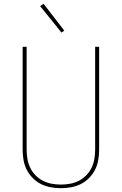

<svg xmlns="http://www.w3.org/2000/svg" viewBox="-20 -981 640 1009"><path d="M300 8Q273 8 246 3Q219 -2 195 -14Q171 -26 151.5 -46Q132 -66 120 -90Q108 -114 103.5 -141Q99 -168 99 -195V-735H120V-195Q120 -171 124 -146.5Q128 -122 138.5 -100Q149 -78 166.5 -60Q184 -42 205.5 -31Q227 -20 251.5 -15.5Q276 -11 300 -11Q324 -11 348.5 -15.5Q373 -20 394.5 -31Q416 -42 433.5 -60Q451 -78 461.5 -100Q472 -122 476 -146.5Q480 -171 480 -195V-735H501V-195Q501 -168 496.5 -141Q492 -114 480 -90Q468 -66 448.5 -46Q429 -26 405 -14Q381 -2 354 3Q327 8 300 8ZM303 -810 191 -949 209 -961 318 -820Z"/></svg>

Font: Iosevka Curly Thin Extended
Style: Regular
Weight: 100
Width: 7
Monospace: yes
Designer: Belleve Invis
Foundry: Belleve Invis
Version: Version 11.1.0; ttfautohint (v1.8.3)